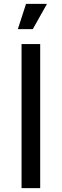

<svg xmlns="http://www.w3.org/2000/svg" viewBox="-20 -969 319 989"><path d="M91 0V-742H187V0ZM72 -819 114 -949H222L149 -819Z"/></svg>

Font: Montserrat Z Med
Style: Regular
Weight: 500
Designer: Julieta Ulanovsky
Foundry: Julieta Ulanovsky
Version: Version 8.000